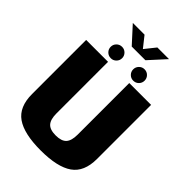

<svg xmlns="http://www.w3.org/2000/svg" viewBox="-273 -1064 1181 1181"><g transform="rotate(45 317.0 -474.0)"><path d="M313.5 3.5Q458.5 3.5 527.2 -44.5Q596 -92.5 596 -204.5V-675H406V-226Q406 -173.5 384.8 -150.2Q363.5 -127 313.5 -127Q263.5 -127 242.5 -150.5Q221.5 -174 221.5 -226V-675H31V-204.5Q31 -92.5 99.8 -44.5Q168.5 3.5 313.5 3.5ZM217.5 -702.5Q238 -702.5 252.5 -717Q267 -731.5 267 -752Q267 -772.5 252.5 -787Q238 -801.5 217.5 -801.5Q196.5 -801.5 182 -787Q167.5 -772.5 167.5 -752Q167.5 -731.5 182 -717Q196.5 -702.5 217.5 -702.5ZM412.5 -702.5Q434 -702.5 448.2 -717Q462.5 -731.5 462.5 -752Q462.5 -772.5 448.2 -787Q434 -801.5 412.5 -801.5Q392.5 -801.5 378 -787Q363.5 -772.5 363.5 -752Q363.5 -731.5 377.8 -717Q392 -702.5 412.5 -702.5ZM258 -844.5H377L475 -952H373.5L317.5 -882L262 -952H160Z"/></g></svg>

Font: Anybody SemiCondensed ExtraBold
Style: Regular
Weight: 800
Width: 4
Version: Version 1.113;gftools[0.9.25]